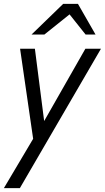

<svg xmlns="http://www.w3.org/2000/svg" viewBox="-25 -760 538 985"><path d="M-5 205 154 -63 173 -89 413 -510H493L77 205ZM152 0 78 -510H154L211 -65ZM137 -583 299 -740H375L465 -583H414L305 -720H374L203 -583Z"/></svg>

Font: Instrument Sans SemiCondensed
Style: Italic
Weight: 400
Width: 4
Italic angle: -13°
Designer: Rodrigo Fuenzalida
Foundry: fragTYPE
Version: Version 1.000;gftools[0.9.28]